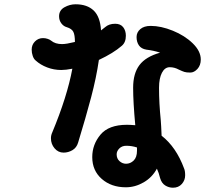

<svg xmlns="http://www.w3.org/2000/svg" viewBox="-20 -818 1040 897"><path d="M442 -538Q430 -455 405.5 -362.5Q381 -270 345 -152Q338 -128 318.5 -116.5Q299 -105 277 -105Q252 -105 235 -125Q218 -145 218 -172Q218 -186 224 -199Q294 -367 318 -497Q288 -491 266 -491Q232 -491 200.5 -503Q169 -515 147 -535Q138 -542 133 -556.5Q128 -571 128 -586Q128 -609 143.5 -624.5Q159 -640 181 -640Q192 -640 202.5 -636.5Q213 -633 219 -628Q238 -612 270 -612Q290 -612 330 -622Q330 -655 322.5 -669.5Q315 -684 292 -691Q277 -695 266.5 -709Q256 -723 256 -742Q256 -770 281 -784Q306 -798 333 -798Q387 -798 417.5 -769Q448 -740 452 -676L471 -691Q489 -707 518 -707Q543 -707 555.5 -691Q568 -675 568 -651Q568 -620 549 -604Q510 -570 442 -538ZM918 -540Q918 -513 902.5 -496Q887 -479 869 -479Q851 -479 841.5 -482Q832 -485 815 -493Q795 -504 773 -504Q750 -504 736.5 -478Q723 -452 723 -408Q723 -335 731 -257Q733 -234 735 -184Q803 -131 840 -31Q845 -20 845 1Q845 24 829.5 41.5Q814 59 788 59Q769 59 752 48.5Q735 38 728 14Q722 -11 713 -30Q691 11 651 34Q611 57 568 57Q500 57 455.5 18Q411 -21 411 -84Q411 -143 449.5 -189Q488 -235 573 -235Q588 -235 612 -233Q602 -341 602 -408Q602 -475 631.5 -514Q661 -553 728 -572Q698 -582 664 -586Q640 -590 629 -606Q618 -622 618 -645Q618 -667 635.5 -682Q653 -697 684 -697Q732 -697 787.5 -674.5Q843 -652 880.5 -615.5Q918 -579 918 -540ZM620 -114V-129Q596 -137 570 -137Q550 -137 537.5 -124.5Q525 -112 525 -97Q525 -77 538.5 -65Q552 -53 569 -53Q589 -53 604.5 -68Q620 -83 620 -114Z"/></svg>

Font: Tsukimi Rounded
Style: Bold
Weight: 700
Designer: Takashi Funayama
Foundry: Takashi Funayama
Version: Version 1.032; ttfautohint (v1.8.3)